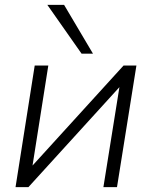

<svg xmlns="http://www.w3.org/2000/svg" viewBox="-20 -771 626 791"><path d="M44 0 123 -501H179L114 -89L489 -501H542L462 0H406L472 -412L97 0ZM316 -550 175 -751H244L363 -550Z"/></svg>

Font: Mulish Light
Style: Italic
Weight: 300
Italic angle: -9°
Designer: Vernon Adams
Foundry: Vernon Adams
Version: Version 3.603; ttfautohint (v1.8.3)